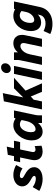

<svg xmlns="http://www.w3.org/2000/svg" viewBox="1252 -2086 1004 3603"><g transform="rotate(-90 1754.5 -285.0)"><path d="M-27 -50 45 -174Q82 -146 123 -130.5Q164 -115 203 -115Q222 -115 233.5 -119.5Q245 -124 250 -131Q255 -138 255 -146Q255 -157 242 -170.5Q229 -184 190 -205Q113 -247 85.5 -286Q58 -325 58 -371Q58 -417 84.5 -454.5Q111 -492 160 -514.5Q209 -537 276 -537Q326 -537 375 -521.5Q424 -506 459 -485L395 -365Q367 -385 330.5 -400Q294 -415 262 -415Q237 -415 225 -405.5Q213 -396 213 -380Q213 -368 224 -357Q235 -346 268 -328Q326 -297 358.5 -268.5Q391 -240 404.5 -210.5Q418 -181 418 -145Q418 -104 393.5 -68Q369 -32 318 -10Q267 12 187 12Q135 12 76 -5.5Q17 -23 -27 -50Z M511 -410 536 -525H625L650 -641L804 -661L775 -525H915L890 -410H751L705 -191Q704 -184 703 -178Q702 -172 702 -167Q702 -145 714 -133Q726 -121 747 -121Q761 -121 779 -125.5Q797 -130 814 -137L821 -8Q797 1 768 6.5Q739 12 715 12Q639 12 594.5 -27.5Q550 -67 550 -140Q550 -154 551.5 -168Q553 -182 556 -197L601 -410Z M921 -189Q921 -257 943.5 -319.5Q966 -382 1006 -431Q1046 -480 1097 -508.5Q1148 -537 1205 -537Q1240 -537 1273 -526Q1306 -515 1331 -495L1346 -525H1483L1398 -125Q1394 -104 1392.5 -87.5Q1391 -71 1391 -49V0H1247V-73Q1216 -33 1173.5 -10.5Q1131 12 1083 12Q1034 12 997.5 -13.5Q961 -39 941 -84.5Q921 -130 921 -189ZM1075 -207Q1075 -161 1090 -140.5Q1105 -120 1132 -120Q1162 -120 1192.5 -140.5Q1223 -161 1247.5 -200Q1272 -239 1284 -294L1303 -382Q1285 -398 1264.5 -406Q1244 -414 1221 -414Q1187 -414 1160 -395.5Q1133 -377 1114 -346.5Q1095 -316 1085 -279.5Q1075 -243 1075 -207Z M1502 0 1654 -715 1808 -735 1727 -351 1898 -525H2096L1855 -308L1992 0H1832L1745 -210L1685 -156L1652 0Z M2057 0 2169 -525H2319L2207 0ZM2184 -660Q2184 -704 2215 -735.5Q2246 -767 2291 -767Q2326 -767 2347 -745.5Q2368 -724 2368 -692Q2368 -649 2337 -617Q2306 -585 2261 -585Q2226 -585 2205 -607Q2184 -629 2184 -660Z M2338 0 2423 -400Q2428 -421 2429 -437.5Q2430 -454 2430 -476V-525H2574V-414L2555 -424Q2586 -477 2635 -507Q2684 -537 2748 -537Q2793 -537 2827.5 -517.5Q2862 -498 2881.5 -462Q2901 -426 2901 -374Q2901 -360 2899.5 -345Q2898 -330 2894 -313L2827 0H2677L2744 -315Q2746 -324 2747 -332Q2748 -340 2748 -347Q2748 -377 2732.5 -391Q2717 -405 2689 -405Q2662 -405 2631 -384.5Q2600 -364 2574.5 -325Q2549 -286 2537 -231L2488 0Z M2917 156 2974 30Q3003 46 3040 56.5Q3077 67 3114 67Q3156 67 3189.5 55Q3223 43 3245 19Q3267 -5 3275 -41L3292 -121L3311 -111Q3291 -81 3263 -59.5Q3235 -38 3201.5 -27Q3168 -16 3133 -16Q3083 -16 3046.5 -40Q3010 -64 2991 -106.5Q2972 -149 2972 -204Q2972 -270 2993 -330Q3014 -390 3052.5 -436.5Q3091 -483 3144.5 -510Q3198 -537 3262 -537Q3300 -537 3335.5 -525.5Q3371 -514 3401 -491L3372 -356Q3350 -388 3323.5 -402.5Q3297 -417 3266 -417Q3232 -417 3206 -399.5Q3180 -382 3162 -353.5Q3144 -325 3135 -290.5Q3126 -256 3126 -222Q3126 -196 3132 -179Q3138 -162 3150.5 -153.5Q3163 -145 3182 -145Q3211 -145 3241.5 -163.5Q3272 -182 3297 -217.5Q3322 -253 3332 -304L3369 -480L3391 -525H3528L3425 -44Q3407 40 3361.5 93Q3316 146 3251 171.5Q3186 197 3107 197Q3053 197 3007 187Q2961 177 2917 156Z"/></g></svg>

Font: Radio Canada
Style: Italic
Weight: 400
Italic angle: -12°
Designer: Charles Daoud, Etienne Aubert Bonn, Alexandre Saumier Demers, Jacques Le Bailly
Foundry: Radio-Canada
Version: Version 2.104;gftools[0.9.28.dev5+ged2979d]